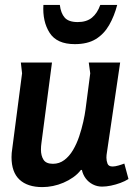

<svg xmlns="http://www.w3.org/2000/svg" viewBox="-20 -752 544 783"><path d="M192 -497 149 -169Q148 -162 147.5 -155.5Q147 -149 147 -142Q147 -117 157.5 -100.5Q168 -84 196 -84Q222 -84 242.5 -99.5Q263 -115 278 -140.5Q293 -166 303 -196Q313 -226 319.5 -255Q326 -284 329 -307L348 -453L342 -497H470L416 -130Q415 -125 414.5 -119.5Q414 -114 414 -109Q414 -96 418.5 -84.5Q423 -73 439 -73Q449 -73 463 -77Q477 -81 487 -85L504 -22Q490 -13 471 -6Q452 1 432.5 5Q413 9 396 9Q376 9 358.5 0Q341 -9 329.5 -24.5Q318 -40 314 -59H310Q297 -42 278.5 -29Q260 -16 239 -7Q218 2 196 6.5Q174 11 153 11Q92 11 59.5 -19.5Q27 -50 27 -111Q27 -128 30 -146L70 -453L65 -497ZM458 -732Q446 -686 425 -649.5Q404 -613 370.5 -592.5Q337 -572 285 -572Q212 -572 182.5 -618Q153 -664 157 -732H224Q228 -698 244 -680Q260 -662 297 -662Q333 -662 355 -680Q377 -698 389 -732Z"/></svg>

Font: Rosario
Style: Italic
Weight: 400
Italic angle: -8.05°
Designer: Hector Gatti
Foundry: Omnibus Type
Version: Version 1.201